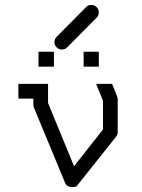

<svg xmlns="http://www.w3.org/2000/svg" viewBox="-20 -812 580 783"><path d="M437 -470 458 -418Q460 -412 460 -407V-273Q460 -263 453 -254L292 -52Q284.5 -49 276 -49Q253.5 -49 246 -65L118 -374Q116 -380 116 -386V-410H55V-470H176V-392L282 -134L400 -284V-401L372 -470ZM202 -640Q202 -653 211 -662L331 -783Q340 -792 352 -792Q365 -792 374 -783Q383 -774 383 -761Q383 -749 374 -740L254 -619Q245 -610 232 -610Q220 -610 211 -619Q202 -628 202 -640ZM137 -601H200V-540H137ZM321 -601H383V-540H321Z"/></svg>

Font: 3270 Nerd Font
Style: Regular
Weight: 400
Monospace: yes
Version: Version 3.0.1;Nerd Fonts 3.3.0